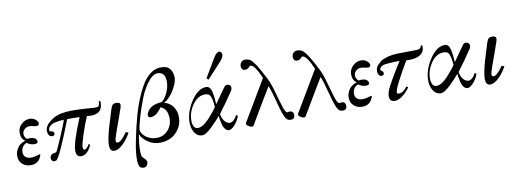

<svg xmlns="http://www.w3.org/2000/svg" viewBox="-68 -1117 4656 1729"><g transform="rotate(-10 2260.0 -252.0)"><path d="M269 -354Q269 -345 262 -339Q255 -333 244 -333Q236 -333 215 -338Q194 -343 183 -343Q157 -343 136.5 -326.5Q116 -310 116 -282Q116 -254 140 -234Q151 -236 165 -236Q226 -236 230 -194Q230 -176 198 -176Q160 -176 130 -200Q104 -190 91.5 -169Q79 -148 79 -124Q79 -92 98 -77Q117 -62 146 -62Q167 -62 185 -66Q203 -70 213.5 -74Q224 -78 226 -78Q235 -78 232 -68Q208 5 134 5Q87 5 56.5 -23Q26 -51 26 -96Q26 -135 49 -170.5Q72 -206 122 -220Q84 -244 84 -300Q84 -344 117.5 -376Q151 -408 193 -408Q226 -408 247.5 -389Q269 -370 269 -354Z M849 -456Q850 -452 850 -444Q850 -396 828 -370Q802 -340 744 -340L707 -343Q703 -336 683.5 -285.5Q664 -235 642 -167Q620 -99 620 -72Q620 -49 634 -49Q646 -49 660 -65.5Q674 -82 680 -94L690 -82Q653 4 592 4Q549 4 549 -56Q549 -126 640 -344Q640 -347 553 -347H527Q396 -8 364 4Q355 7 348 7Q335 7 327.5 -2.5Q320 -12 320 -25Q320 -41 328 -51.5Q336 -62 348 -64Q376 -68 380 -72Q387 -81 437.5 -198Q488 -315 496 -346Q479 -346 460 -344Q441 -342 414 -336Q387 -330 369.5 -315Q352 -300 350 -278Q350 -269 356.5 -265.5Q363 -262 371 -261.5Q379 -261 385.5 -256Q392 -251 392 -239Q392 -219 370 -219Q347 -219 337.5 -236.5Q328 -254 328 -273Q328 -329 410 -379Q472 -415 580 -415Q643 -415 716 -410Q789 -405 791 -405Q814 -405 822 -409Q827 -411 831 -427Q835 -443 835 -454Q835 -457 837 -457Q838 -457 841 -456Q844 -455 846 -455Q849 -455 849 -456Z M1050 -132Q1024 -80 979.5 -36Q935 8 896 8Q856 8 856 -52Q856 -80 865.5 -124.5Q875 -169 884.5 -201.5Q894 -234 911.5 -290.5Q929 -347 934 -364Q943 -393 953.5 -403.5Q964 -414 988 -414Q1023 -414 1023 -390Q1023 -381 1018 -364Q1003 -320 986 -272.5Q969 -225 959 -197.5Q949 -170 940 -144Q931 -118 927 -102.5Q923 -87 923 -77Q923 -60 940 -60Q959 -60 987.5 -91Q1016 -122 1025 -140Z M1544 -567Q1550 -524 1524 -470.5Q1498 -417 1464.5 -381.5Q1431 -346 1410 -340Q1465 -328 1494 -284Q1523 -240 1521 -184Q1519 -107 1462 -49Q1405 9 1305 8Q1254 7 1206 -24.5Q1158 -56 1140 -100Q1139 -103 1133 -62.5Q1127 -22 1124.5 21.5Q1122 65 1128 96Q1131 107 1147.5 121Q1164 135 1168 147Q1176 167 1160.5 189.5Q1145 212 1108 199Q1084 190 1082.5 127.5Q1081 65 1097.5 -20.5Q1114 -106 1129 -169Q1144 -232 1156 -274Q1178 -351 1203.5 -414Q1229 -477 1264.5 -537Q1300 -597 1346.5 -629.5Q1393 -662 1445 -659Q1469 -658 1486.5 -652.5Q1504 -647 1521.5 -625.5Q1539 -604 1544 -567ZM1435 -168Q1441 -209 1427.5 -250Q1414 -291 1372 -306Q1367 -295 1348.5 -274.5Q1330 -254 1316 -246Q1294 -234 1275.5 -233Q1257 -232 1250 -244Q1243 -257 1257.5 -283Q1272 -309 1295 -324Q1325 -344 1394 -351Q1429 -380 1452 -437Q1475 -494 1468.5 -546.5Q1462 -599 1420 -610Q1370 -623 1319.5 -563.5Q1269 -504 1234.5 -415.5Q1200 -327 1177.5 -249Q1155 -171 1152 -136Q1158 -96 1202 -66.5Q1246 -37 1302 -40Q1354 -43 1391 -80Q1428 -117 1435 -168Z M2046 -108Q2027 -58 1995.5 -25.5Q1964 7 1943 4Q1924 2 1910 -16Q1896 -34 1889.5 -61Q1883 -88 1880 -105Q1877 -122 1876 -138Q1848 -103 1791.5 -48Q1735 7 1704 8Q1656 10 1628.5 -36.5Q1601 -83 1608 -152Q1617 -240 1678 -328Q1739 -414 1809 -414Q1827 -414 1839.5 -401Q1852 -388 1858 -360.5Q1864 -333 1866.5 -314Q1869 -295 1871 -260Q1872 -251 1872 -246L1967 -380Q1980 -402 2001 -401Q2022 -400 2029.5 -383Q2037 -366 2026 -344Q1968 -256 1890 -152Q1898 -109 1917.5 -86Q1937 -63 1960 -60Q1997 -55 2032 -119Q2046 -110 2046 -108ZM1856 -224Q1855 -231 1853 -253Q1851 -275 1848 -287.5Q1845 -300 1839.5 -316.5Q1834 -333 1822.5 -341Q1811 -349 1794 -350Q1721 -354 1670 -278Q1622 -206 1626 -130Q1631 -58 1682 -64Q1725 -69 1779.5 -128.5Q1834 -188 1856 -224ZM1992 -703Q2026 -675 1968 -612L1843 -476L1826 -490L1916 -642Q1963 -726 1992 -703Z M2547 -26Q2546 9 2509 9Q2484 9 2469 -10Q2445 -40 2415 -159Q2385 -278 2364 -324Q2248 -132 2170 2Q2166 9 2156 9Q2141 9 2123 -3Q2105 -15 2105 -27Q2105 -30 2106 -32L2328 -406Q2273 -534 2236 -534Q2228 -534 2223 -527Q2218 -520 2208.5 -513Q2199 -506 2180 -506Q2166 -506 2157 -517Q2148 -528 2148 -544Q2148 -564 2161 -580Q2174 -596 2198 -596Q2225 -596 2245 -582Q2265 -568 2293 -525Q2321 -482 2368 -390Q2392 -343 2415.5 -257.5Q2439 -172 2456.5 -117.5Q2474 -63 2491 -63Q2495 -63 2501.5 -64.5Q2508 -66 2511 -66Q2547 -66 2547 -26Z M3023 -26Q3022 9 2985 9Q2960 9 2945 -10Q2921 -40 2891 -159Q2861 -278 2840 -324Q2724 -132 2646 2Q2642 9 2632 9Q2617 9 2599 -3Q2581 -15 2581 -27Q2581 -30 2582 -32L2804 -406Q2749 -534 2712 -534Q2704 -534 2699 -527Q2694 -520 2684.5 -513Q2675 -506 2656 -506Q2642 -506 2633 -517Q2624 -528 2624 -544Q2624 -564 2637 -580Q2650 -596 2674 -596Q2701 -596 2721 -582Q2741 -568 2769 -525Q2797 -482 2844 -390Q2868 -343 2891.5 -257.5Q2915 -172 2932.5 -117.5Q2950 -63 2967 -63Q2971 -63 2977.5 -64.5Q2984 -66 2987 -66Q3023 -66 3023 -26Z M3300 -354Q3300 -345 3293 -339Q3286 -333 3275 -333Q3267 -333 3246 -338Q3225 -343 3214 -343Q3188 -343 3167.5 -326.5Q3147 -310 3147 -282Q3147 -254 3171 -234Q3182 -236 3196 -236Q3257 -236 3261 -194Q3261 -176 3229 -176Q3191 -176 3161 -200Q3135 -190 3122.5 -169Q3110 -148 3110 -124Q3110 -92 3129 -77Q3148 -62 3177 -62Q3198 -62 3216 -66Q3234 -70 3244.5 -74Q3255 -78 3257 -78Q3266 -78 3263 -68Q3239 5 3165 5Q3118 5 3087.5 -23Q3057 -51 3057 -96Q3057 -135 3080 -170.5Q3103 -206 3153 -220Q3115 -244 3115 -300Q3115 -344 3148.5 -376Q3182 -408 3224 -408Q3257 -408 3278.5 -389Q3300 -370 3300 -354Z M3791 -446Q3797 -405 3774.5 -379Q3752 -353 3715 -344Q3695 -339 3673 -337.5Q3651 -336 3639 -337L3627 -338Q3574 -252 3525.5 -156.5Q3477 -61 3499 -56Q3543 -46 3586 -106L3601 -96Q3578 -59 3535.5 -26Q3493 7 3457 4Q3427 2 3417.5 -24Q3408 -50 3426 -100Q3437 -128 3472 -189Q3507 -250 3537 -297L3566 -344Q3467 -341 3433 -336Q3397 -331 3384 -307Q3375 -290 3394 -281Q3404 -276 3406 -263Q3408 -250 3403 -246Q3392 -237 3381.5 -238.5Q3371 -240 3365 -246Q3350 -260 3349.5 -281.5Q3349 -303 3356 -318.5Q3363 -334 3371 -342Q3391 -362 3403.5 -372Q3416 -382 3457.5 -395.5Q3499 -409 3557 -411Q3588 -412 3627.5 -412Q3667 -412 3701 -413Q3705 -413 3715.5 -413Q3726 -413 3730.5 -413.5Q3735 -414 3743 -414.5Q3751 -415 3755.5 -417Q3760 -419 3765 -422.5Q3770 -426 3773 -431.5Q3776 -437 3777 -444Q3778 -445 3779.5 -445.5Q3781 -446 3785 -447Q3789 -448 3791 -446Z M4228 -108Q4209 -58 4177.5 -25.5Q4146 7 4125 4Q4106 2 4092 -16Q4078 -34 4071.5 -61Q4065 -88 4062 -105Q4059 -122 4058 -138Q4030 -103 3973.5 -48Q3917 7 3886 8Q3838 10 3810.5 -36.5Q3783 -83 3790 -152Q3799 -240 3860 -328Q3921 -414 3991 -414Q4009 -414 4021.5 -401Q4034 -388 4040 -360.5Q4046 -333 4048.5 -314Q4051 -295 4053 -260Q4054 -251 4054 -246L4149 -380Q4162 -402 4183 -401Q4204 -400 4211.5 -383Q4219 -366 4208 -344Q4150 -256 4072 -152Q4080 -109 4099.5 -86Q4119 -63 4142 -60Q4179 -55 4214 -119Q4228 -110 4228 -108ZM4038 -224Q4037 -231 4035 -253Q4033 -275 4030 -287.5Q4027 -300 4021.5 -316.5Q4016 -333 4004.5 -341Q3993 -349 3976 -350Q3903 -354 3852 -278Q3804 -206 3808 -130Q3813 -58 3864 -64Q3907 -69 3961.5 -128.5Q4016 -188 4038 -224Z M4487 -132Q4461 -80 4416.5 -36Q4372 8 4333 8Q4293 8 4293 -52Q4293 -80 4302.5 -124.5Q4312 -169 4321.5 -201.5Q4331 -234 4348.5 -290.5Q4366 -347 4371 -364Q4380 -393 4390.5 -403.5Q4401 -414 4425 -414Q4460 -414 4460 -390Q4460 -381 4455 -364Q4440 -320 4423 -272.5Q4406 -225 4396 -197.5Q4386 -170 4377 -144Q4368 -118 4364 -102.5Q4360 -87 4360 -77Q4360 -60 4377 -60Q4396 -60 4424.5 -91Q4453 -122 4462 -140Z"/></g></svg>

Font: GFS BodoniClassic
Style: Regular
Weight: 400
Designer: George D. Matthiopoulos
Foundry: George D. Matthiopoulos
Version: Macromedia Fontographer 4.1.5 140901